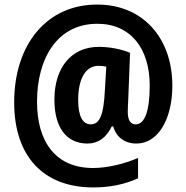

<svg xmlns="http://www.w3.org/2000/svg" viewBox="-20 -741 815 840"><path d="M734 -366C734 -577 603 -721 406 -721C187 -722 42 -549 42 -293C42 -59 168 79 388 79C463 79 527 65 584 39V-50C524 -24 450 -6 387 -6C223 -6 142 -121 142 -296C142 -485 230 -637 406 -637C552 -637 635 -528 635 -367C635 -252 612 -197 574 -197C553 -197 539 -212 539 -251C539 -267 540 -286 541 -304L549 -510C511 -526 459 -536 413 -536C290 -536 218 -443 218 -305C218 -185 269 -113 363 -113C410 -113 445 -139 469 -188H475C489 -141 525 -113 577 -113C673 -113 734 -222 734 -366ZM322 -304C322 -394 353 -453 411 -453C423 -453 434 -452 445 -449L439 -349C434 -240 417 -197 377 -197C343 -197 322 -230 322 -304Z"/></svg>

Font: Noto Sans Georgian Condensed Bold
Style: Regular
Weight: 700
Width: 3
Designer: Monotype Design Team, Akaki Razmadze
Foundry: Google LLC
Version: Version 2.005